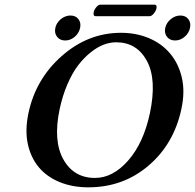

<svg xmlns="http://www.w3.org/2000/svg" viewBox="-20 -800 843 830"><path d="M219.2 -679.2Q222.2 -693.8 232.2 -706.3Q242.2 -718.8 256.1 -725.8Q270 -732.9 284.7 -732.9Q307.1 -732.9 319.1 -717.3Q331.1 -701.7 326.2 -679Q321.3 -656.2 302.7 -640.6Q284.2 -625 261.7 -625Q239.3 -625 226.8 -640.9Q214.4 -656.7 219.2 -679.2ZM701.9 -640.9Q689.5 -656.7 694.3 -679.2Q699.2 -701.7 718.3 -717.3Q737.3 -732.9 759.8 -732.9Q782.2 -732.9 794.2 -717.3Q806.2 -701.7 801.3 -679Q796.4 -656.2 777.8 -640.6Q759.3 -625 736.8 -625Q714.4 -625 701.9 -640.9ZM481.9 -617.2Q455.6 -617.2 428.2 -606.9Q400.9 -596.7 372.1 -573.7Q343.3 -550.8 318.1 -518.1Q293 -485.4 271.7 -436.3Q250.5 -387.2 237.8 -328.1Q209 -191.4 253.9 -111.1Q298.8 -30.8 390.6 -30.8Q468.3 -30.8 534.4 -106.4Q600.6 -182.1 627.9 -310.1Q658.7 -455.6 615.2 -536.4Q571.8 -617.2 481.9 -617.2ZM764.2 -329.1Q731.9 -177.7 622.1 -84Q512.2 9.8 361.8 9.8Q293.9 9.8 238.8 -12.5Q183.6 -34.7 148.4 -76.2Q113.3 -117.7 100.3 -177.2Q87.4 -236.8 103 -311Q134.3 -459 247.8 -558.6Q361.3 -658.2 502.9 -658.2Q569.3 -658.2 624.5 -634.8Q679.7 -611.3 715.8 -568.1Q752 -524.9 766.1 -464.4Q780.3 -403.8 764.2 -329.1ZM627 -730H394Q381.3 -730 385.3 -748Q387.2 -757.8 396.2 -768.8Q405.3 -779.8 413.1 -779.8H647.9Q659.7 -779.8 656.2 -763.2Q653.8 -752.4 644.5 -741.2Q635.3 -730 627 -730Z"/></svg>

Font: Linux Libertine Slanted
Style: Semibold Slanted
Weight: 600
Designer: Philipp H. Poll
Foundry: Philipp H. Poll
Version: Version 5.1.1